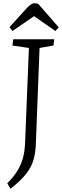

<svg xmlns="http://www.w3.org/2000/svg" viewBox="-20 -943 384 1189"><path d="M159 -646 57 -661 62 -700H316L311 -661L225 -646L202 -52Q200 4 187 48.5Q174 93 140.5 135Q107 177 45 226L25 192Q63 154 86 117.5Q109 81 120.5 41Q132 1 135 -50ZM344 -773 323 -751 191 -843 57 -751 39 -775 147 -894Q161 -908 171.5 -915.5Q182 -923 195 -923Q202 -923 207 -921.5Q212 -920 217 -919Z"/></svg>

Font: Literata 12pt Light
Style: Italic
Weight: 300
Italic angle: -2°
Designer: Latin by Veronika Burian and Jose Scaglione. Greek by Irene Vlachou. Cyrillic by Vera Evstafieva
Foundry: TypeTogether
Version: Version 3.002